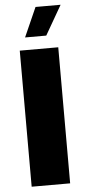

<svg xmlns="http://www.w3.org/2000/svg" viewBox="-61 -950 442 984"><g transform="rotate(-5 160.0 -458.0)"><path d="M61 -700H259V0H61ZM161 -916H290L203 -765H94Z"/></g></svg>

Font: Chess Sans ExtraBold
Style: Regular
Weight: 800
Designer: Wolf Bōese
Foundry: Wolf Bōese
Version: Version 7.223